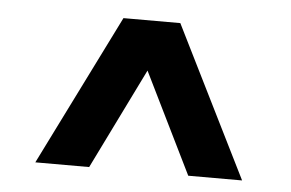

<svg xmlns="http://www.w3.org/2000/svg" viewBox="-36 -747 672 444"><g transform="rotate(5 300.0 -525.0)"><path d="M60 -350 234 -700H366L540 -350H415L300 -584L185 -350Z"/></g></svg>

Font: Red Hat Mono
Style: Bold
Weight: 700
Monospace: yes
Designer: Pentagram, MCKL
Foundry: Pentagram, MCKL
Version: Version 1.023; ttfautohint (v1.8.3)